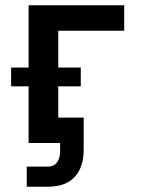

<svg xmlns="http://www.w3.org/2000/svg" viewBox="-20 -540 540 725"><path d="M81 165V89H163Q173 89 182.5 84Q192 79 197.5 70Q203 61 205 50.5Q207 40 207 29V0H88V-214H22V-285H88V-520H449V-424H200V-285H285V-214H200V-96H296V29Q296 47 292.5 65Q289 83 281.5 99Q274 115 261.5 128.5Q249 142 233 150Q217 158 199 161.5Q181 165 163 165Z"/></svg>

Font: Zed Mono
Style: Bold
Weight: 700
Monospace: yes
Designer: Belleve Invis
Foundry: Belleve Invis
Version: Version 1.0.0; ttfautohint (v1.8.4)